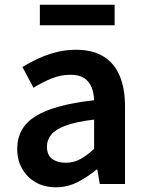

<svg xmlns="http://www.w3.org/2000/svg" viewBox="-20 -780 623 814"><path d="M217 14Q168 14 131.5 -7Q95 -28 74 -64.5Q53 -101 53 -149Q53 -239 131 -287.5Q209 -336 379 -355Q378 -385 368.5 -409.5Q359 -434 337.5 -448.5Q316 -463 279 -463Q237 -463 198 -447Q159 -431 122 -408L75 -496Q106 -515 141.5 -531.5Q177 -548 217.5 -558.5Q258 -569 302 -569Q372 -569 418 -541Q464 -513 487 -459.5Q510 -406 510 -329V0H403L393 -61H389Q352 -30 309 -8Q266 14 217 14ZM259 -90Q292 -90 320.5 -105.5Q349 -121 379 -149V-273Q304 -264 260 -248Q216 -232 197.5 -209.5Q179 -187 179 -159Q179 -122 201.5 -106Q224 -90 259 -90ZM149 -673V-760H466V-673Z"/></svg>

Font: Noto Sans SC SemiBold
Style: Regular
Weight: 600
Designer: Ryoko NISHIZUKA 西塚涼子 (kana, bopomofo & ideographs); Paul D. Hunt (Latin, Greek & Cyrillic); Sandoll Communications 산돌커뮤니
Foundry: Adobe
Version: Version 2.004-H2;hotconv 1.0.118;makeotfexe 2.5.65603